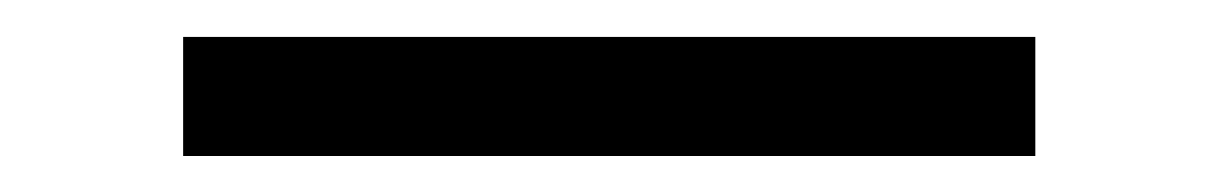

<svg xmlns="http://www.w3.org/2000/svg" viewBox="-20 28 660 104"><path d="M79.2 48H540.8V112.5H79.2Z"/></svg>

Font: Space Grotesk Variable
Style: Regular
Weight: 400
Designer: Florian Karsten (Space Grotesk), Colophon Foundry (Space Mono)
Foundry: Florian Karsten
Version: Version 1.106